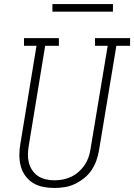

<svg xmlns="http://www.w3.org/2000/svg" viewBox="-20 -924 665 952"><path d="M249 8Q221 8 193.5 2.5Q166 -3 143.5 -17Q121 -31 105.5 -52.5Q90 -74 83 -100Q76 -126 76 -154.5Q76 -183 81 -211L161 -697H99V-735H272V-697H204L123 -204Q119 -182 118.5 -160Q118 -138 123 -118Q128 -98 139.5 -80.5Q151 -63 168 -51.5Q185 -40 206.5 -35Q228 -30 249 -30Q271 -30 292 -34Q313 -38 333 -47.5Q353 -57 370 -72Q387 -87 399.5 -105.5Q412 -124 419 -144.5Q426 -165 429 -186L514 -697H451V-735H625V-697H557L471 -179Q467 -154 458 -128.5Q449 -103 434 -80.5Q419 -58 397 -40.5Q375 -23 350.5 -11.5Q326 0 300 4Q274 8 249 8ZM540 -866H240V-904H540Z"/></svg>

Font: Iosevka Slab XLtExObl
Style: Regular
Weight: 200
Width: 7
Italic angle: -9°
Monospace: yes
Designer: Belleve Invis
Foundry: Belleve Invis
Version: Version 11.1.1; ttfautohint (v1.8.3)